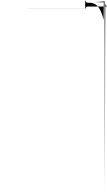

<svg xmlns="http://www.w3.org/2000/svg" viewBox="1459 -2250 3746 6705"><g transform="rotate(90 3332.5 1103.0)"><path d="M208 -742.2Q208 -746.1 207 -748Q205.1 -750 203.1 -750Q201.2 -750 198.2 -749Q196.3 -748 193.4 -747.1Q184.6 -741.2 174.8 -735.4Q165 -729.5 155.3 -723.6Q144.5 -718.8 133.8 -713.9Q122.1 -708 111.3 -703.1Q98.6 -698.2 1737.3 -694.3Q3376 -689.5 6665 -685.5Q3353.5 -682.6 1693.4 -679.7Q32.2 -675.8 22.5 -673.8Q18.6 -672.9 16.6 -670.9Q14.6 -668.9 14.6 -667Q15.6 -664.1 17.6 -662.1Q18.6 -661.1 22.5 -660.2Q22.5 -660.2 24.4 -659.2Q27.3 -659.2 30.3 -658.2Q34.2 -357.4 37.1 -356.4Q41 -355.5 44.9 -654.3Q48.8 -353.5 52.7 -352.5Q56.6 -351.6 59.6 -651.4Q63.5 -650.4 64.5 -649.4Q66.4 -649.4 67.4 -649.4Q70.3 -648.4 221.7 -646.5Q373 -643.6 672.9 -640.6Q515.6 -604.5 410.2 -559.6Q304.7 -515.6 237.3 -465.8Q194.3 -433.6 166 -400.4Q136.7 -366.2 118.2 -332Q84 -268.6 79.1 -204.1Q73.2 -140.6 73.2 -81.1Q73.2 -70.3 70.3 -62.5Q68.4 -53.7 64.5 -47.9Q59.6 -42 54.7 -37.1Q49.8 -32.2 43.9 -28.3Q38.1 -24.4 32.2 -21.5Q27.3 -19.5 22.5 -17.6Q16.6 -16.6 12.7 -15.6Q8.8 -13.7 6.8 -13.7Q4.9 -13.7 2.9 -13.7Q2 -12.7 1 -10.7Q0 -9.8 0 -8.8Q0 -7.8 0 -5.9Q0 -4.9 1 -3.9Q2 -2.9 2.9 -1Q3.9 0 4.9 0Q6.8 1 8.8 1Q58.6 1 131.8 1Q206.1 1 271.5 1Q272.5 1 274.4 0Q276.4 0 277.3 -1Q278.3 2957 279.3 2956.1Q279.3 2956.1 279.3 2956.1Q280.3 2955.1 280.3 -5.9Q280.3 -7.8 280.3 -8.8Q280.3 -9.8 280.3 -10.7Q279.3 -11.7 277.3 -12.7Q276.4 -13.7 274.4 -13.7Q271.5 -14.6 267.6 -15.6Q264.6 -16.6 258.8 -17.6Q253.9 -19.5 248 -21.5Q243.2 -24.4 237.3 -28.3Q231.4 -32.2 226.6 -37.1Q221.7 -42 216.8 -47.9Q212.9 -53.7 210 -62.5Q208 -70.3 208 -81.1Q208 -161.1 208 -271.5Q208 -381.8 208 -498Q208 -560.5 208 -622.1Q208 -684.6 208 -742.2Z"/></g></svg>

Font: Mermaid
Style: Bold
Weight: 400
Designer: Scott Simpson
Version: Version 1.001